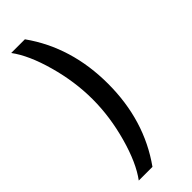

<svg xmlns="http://www.w3.org/2000/svg" viewBox="-293 -783 964 964"><g transform="rotate(-45 188.5 -301.0)"><path d="M275.4 -301.3Q275.4 -41.5 137.7 151.4H40.5Q93.8 80.1 129.6 -48.3Q165.5 -176.8 165.5 -301.3Q165.5 -426.3 129.6 -554.7Q93.8 -683.1 40.5 -754.4H137.7Q275.4 -561.5 275.4 -301.3Z"/></g></svg>

Font: Interop Med
Style: Regular
Weight: 500
Designer: Rasmus Andersson, Google, Jang Haemin
Foundry: jhaemin
Version: Version 1.007